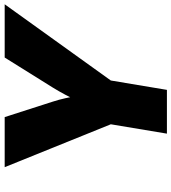

<svg xmlns="http://www.w3.org/2000/svg" viewBox="26 -794 768 861"><g transform="rotate(-90 410.5 -364.0)"><path d="M241.2 0 283.2 -251.5 90.8 -727.5H315.4L384.3 -513.2Q393.6 -484.9 400.1 -455.3Q406.7 -425.8 412.6 -390.6H383.8Q399.9 -425.8 415.5 -455.3Q431.2 -484.9 448.7 -513.2L582.5 -727.5H821.3L479.5 -251.5L437.5 0Z"/></g></svg>

Font: Inter 20pt Black
Style: Italic
Weight: 900
Italic angle: -9.3988°
Version: Version 4.001;git-66647c0bb